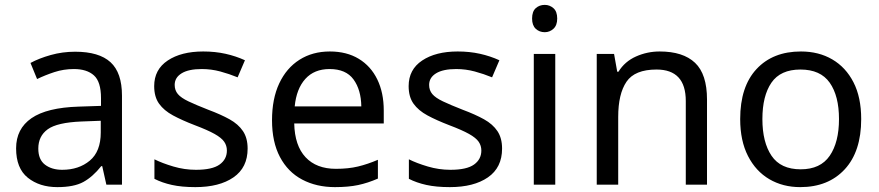

<svg xmlns="http://www.w3.org/2000/svg" viewBox="-20 -757 3604 787"><path d="M288 -545Q386 -545 433 -502Q480 -459 480 -365V0H416L399 -76H395Q360 -32 321.5 -11Q283 10 215 10Q142 10 94 -28.5Q46 -67 46 -149Q46 -229 109 -272.5Q172 -316 303 -320L394 -323V-355Q394 -422 365 -448Q336 -474 283 -474Q241 -474 203 -461.5Q165 -449 132 -433L105 -499Q140 -518 188 -531.5Q236 -545 288 -545ZM314 -259Q214 -255 175.5 -227Q137 -199 137 -148Q137 -103 164.5 -82Q192 -61 235 -61Q303 -61 348 -98.5Q393 -136 393 -214V-262Z M995 -148Q995 -70 937 -30Q879 10 781 10Q725 10 684.5 1Q644 -8 613 -24V-104Q645 -88 690.5 -74.5Q736 -61 783 -61Q850 -61 880 -82.5Q910 -104 910 -140Q910 -160 899 -176Q888 -192 859.5 -208Q831 -224 778 -244Q726 -264 689 -284Q652 -304 632 -332Q612 -360 612 -404Q612 -472 667.5 -509Q723 -546 813 -546Q862 -546 904.5 -536.5Q947 -527 984 -510L954 -440Q920 -454 883 -464Q846 -474 807 -474Q753 -474 724.5 -456.5Q696 -439 696 -409Q696 -387 709 -371.5Q722 -356 752.5 -341.5Q783 -327 834 -307Q885 -288 921 -268Q957 -248 976 -219.5Q995 -191 995 -148Z M1332 -546Q1401 -546 1450.5 -516Q1500 -486 1526.5 -431.5Q1553 -377 1553 -304V-251H1186Q1188 -160 1232.5 -112.5Q1277 -65 1357 -65Q1408 -65 1447.5 -74.5Q1487 -84 1529 -102V-25Q1488 -7 1448 1.5Q1408 10 1353 10Q1277 10 1218.5 -21Q1160 -52 1127.5 -113.5Q1095 -175 1095 -264Q1095 -352 1124.5 -415Q1154 -478 1207.5 -512Q1261 -546 1332 -546ZM1331 -474Q1268 -474 1231.5 -433.5Q1195 -393 1188 -321H1461Q1460 -389 1429 -431.5Q1398 -474 1331 -474Z M2038 -148Q2038 -70 1980 -30Q1922 10 1824 10Q1768 10 1727.5 1Q1687 -8 1656 -24V-104Q1688 -88 1733.5 -74.5Q1779 -61 1826 -61Q1893 -61 1923 -82.5Q1953 -104 1953 -140Q1953 -160 1942 -176Q1931 -192 1902.5 -208Q1874 -224 1821 -244Q1769 -264 1732 -284Q1695 -304 1675 -332Q1655 -360 1655 -404Q1655 -472 1710.5 -509Q1766 -546 1856 -546Q1905 -546 1947.5 -536.5Q1990 -527 2027 -510L1997 -440Q1963 -454 1926 -464Q1889 -474 1850 -474Q1796 -474 1767.5 -456.5Q1739 -439 1739 -409Q1739 -387 1752 -371.5Q1765 -356 1795.5 -341.5Q1826 -327 1877 -307Q1928 -288 1964 -268Q2000 -248 2019 -219.5Q2038 -191 2038 -148Z M2213 -737Q2233 -737 2248.5 -723.5Q2264 -710 2264 -681Q2264 -653 2248.5 -639Q2233 -625 2213 -625Q2191 -625 2176 -639Q2161 -653 2161 -681Q2161 -710 2176 -723.5Q2191 -737 2213 -737ZM2256 -536V0H2168V-536Z M2684 -546Q2780 -546 2829 -499.5Q2878 -453 2878 -349V0H2791V-343Q2791 -472 2671 -472Q2582 -472 2548 -422Q2514 -372 2514 -278V0H2426V-536H2497L2510 -463H2515Q2541 -505 2587 -525.5Q2633 -546 2684 -546Z M3510 -269Q3510 -136 3442.5 -63Q3375 10 3260 10Q3189 10 3133.5 -22.5Q3078 -55 3046 -117.5Q3014 -180 3014 -269Q3014 -402 3081 -474Q3148 -546 3263 -546Q3336 -546 3391.5 -513.5Q3447 -481 3478.5 -419.5Q3510 -358 3510 -269ZM3105 -269Q3105 -174 3142.5 -118.5Q3180 -63 3262 -63Q3343 -63 3381 -118.5Q3419 -174 3419 -269Q3419 -364 3381 -418Q3343 -472 3261 -472Q3179 -472 3142 -418Q3105 -364 3105 -269Z"/></svg>

Font: Noto Sans Tagalog
Style: Regular
Weight: 400
Designer: Monotype Design Team
Foundry: Monotype Imaging Inc.
Version: Version 2.001; ttfautohint (v1.8.4.7-5d5b)